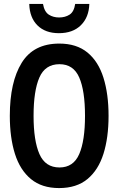

<svg xmlns="http://www.w3.org/2000/svg" viewBox="-20 -948 603 978"><path d="M281 10Q193 10 137.5 -36Q82 -82 56 -164.5Q30 -247 30 -358Q30 -530 90.5 -628Q151 -726 282 -726Q370 -726 425.5 -680.5Q481 -635 507 -552Q533 -469 533 -358Q533 -247 507 -164.5Q481 -82 425.5 -36Q370 10 281 10ZM283 -95Q354 -95 383.5 -163Q413 -231 413 -358Q413 -486 383.5 -553.5Q354 -621 283 -621Q210 -621 180.5 -553Q151 -485 151 -358Q151 -231 181 -163Q211 -95 283 -95ZM280 -779Q211 -779 171 -818.5Q131 -858 129 -928H199Q206 -888 228.5 -873.5Q251 -859 281 -859Q312 -859 334.5 -873.5Q357 -888 363 -928H435Q433 -860 392 -819.5Q351 -779 280 -779Z"/></svg>

Font: Noto Sans Mono SemiCondensed SemiBold
Style: Regular
Weight: 600
Width: 4
Designer: Monotype Design Team
Foundry: Monotype Imaging Inc.
Version: Version 2.014; ttfautohint (v1.8.4.7-5d5b)